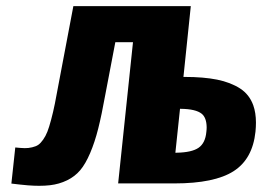

<svg xmlns="http://www.w3.org/2000/svg" viewBox="-20 -598 886 626"><path d="M17.1 0.5C35 2.8 53.1 4.7 71.3 6.3C84.3 7.3 96.4 7.8 107.4 7.8C120.4 7.8 132.3 7.2 143.1 5.9C162.9 3.6 181.4 -1.7 198.5 -10C215.6 -18.3 229.9 -29.3 241.5 -43C253 -56.6 263.8 -75.3 273.9 -98.9C284 -122.5 292.8 -149.2 300.3 -179C307.8 -208.7 315.4 -245.3 323.2 -288.6L356 -460.4H413.6L365.2 0H548.8C635.7 0 700 -13.3 741.5 -39.8C783 -66.3 806.8 -109.4 813 -168.9C814 -179.4 814.5 -189.1 814.5 -198.2C814.5 -219.7 811.5 -238.6 805.7 -254.9C797.2 -278.3 782.9 -296.5 762.7 -309.6C741.9 -322.9 716.9 -332.5 687.7 -338.4C658.6 -344.2 623.4 -347.2 582 -347.2H578.1L602.1 -578.1H219.2L171.9 -328.6C167 -301.3 162.7 -278.4 158.9 -260C155.2 -241.6 151.1 -224.2 146.7 -207.8C142.3 -191.3 138.3 -178.3 134.5 -168.7C130.8 -159.1 126.1 -150.4 120.6 -142.6C115.1 -134.8 109.8 -129.2 104.7 -125.7C99.7 -122.3 93 -119.6 84.7 -117.7C76.4 -115.7 68.3 -114.8 60.3 -115C52.3 -115.2 42.2 -115.9 29.8 -117.2ZM551.8 -100.1 566.9 -243.2H569.8C602.1 -242.8 624.7 -237.5 637.7 -227.1C648.1 -218.6 653.5 -203.9 653.8 -183.1C653.8 -178.5 653.5 -173.5 652.8 -168C650.6 -143.6 642.1 -126.3 627.4 -116.2C612.8 -106.1 589 -100.7 556.2 -100.1Z"/></svg>

Font: Oswald
Style: Heavy
Weight: 800
Designer: Vernon Adams
Foundry: Vernon Adams
Version: 3.0; ttfautohint (v0.95.6-bc232) -l 8 -r 50 -G 200 -x 0 -w "